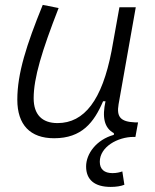

<svg xmlns="http://www.w3.org/2000/svg" viewBox="-20 -547 626 774"><path d="M426.3 206.5C447.3 206.5 467.3 203.6 481.4 197.8L473.1 144C463.4 147.5 449.7 150.9 433.6 150.9C400.4 150.9 382.3 135.3 382.3 105C382.3 44.9 454.6 4.9 519 4.9H525.9L536.6 -53.7H523.4C466.3 -56.2 449.2 -75.7 458 -126.5L527.3 -517.6H461.4L429.7 -341.3C391.6 -144 320.3 -50.8 211.9 -50.8C149.4 -50.8 115.7 -85.4 115.7 -150.9C115.7 -232.9 148.9 -341.8 216.3 -514.6L152.3 -527.3C86.4 -365.2 49.8 -251 49.8 -145C49.8 -43.9 101.6 10.3 198.2 10.3C309.6 10.3 358.9 -53.2 395.5 -138.7H405.3C391.6 -75.7 399.4 -31.7 439 -10.3V-3.4C368.2 16.1 327.1 73.2 327.1 124C327.1 177.7 361.3 206.5 426.3 206.5Z"/></svg>

Font: Cascadia Code NF Light
Style: Italic
Weight: 300
Italic angle: -10°
Monospace: yes
Designer: Aaron Bell
Foundry: Saja Typeworks
Version: Version 2404.023